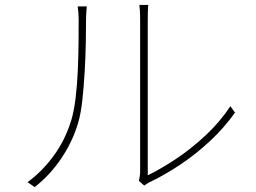

<svg xmlns="http://www.w3.org/2000/svg" viewBox="-20 -756 1040 781"><path d="M545 -20Q547 -29 548.5 -39Q550 -49 550 -59Q550 -67 550 -102Q550 -137 550 -189.5Q550 -242 550 -303Q550 -364 550 -425.5Q550 -487 550 -539.5Q550 -592 550 -628Q550 -664 550 -674Q550 -697 549 -711.5Q548 -726 547 -736H583Q582 -726 581.5 -711.5Q581 -697 581 -674Q581 -664 581 -625.5Q581 -587 581 -530Q581 -473 581 -407Q581 -341 581 -277Q581 -213 581 -160Q581 -107 581 -75Q581 -43 581 -43Q633 -68 695 -109Q757 -150 816 -205Q875 -260 917 -324L936 -298Q891 -235 834 -182Q777 -129 715 -87.5Q653 -46 593 -17Q584 -13 577.5 -8.5Q571 -4 567 -1ZM92 -15Q152 -59 198.5 -122.5Q245 -186 270 -267Q281 -304 287.5 -357.5Q294 -411 296.5 -470Q299 -529 299.5 -583.5Q300 -638 300 -677Q300 -691 299 -704Q298 -717 296 -730H333Q332 -721 331.5 -712Q331 -703 330.5 -694.5Q330 -686 330 -677Q330 -638 329 -582.5Q328 -527 324.5 -465.5Q321 -404 315 -349Q309 -294 298 -257Q276 -181 229.5 -112Q183 -43 121 5Z"/></svg>

Font: Noto Sans SC Thin Thin
Style: Regular
Weight: 250
Version: Version 2.004-H2;hotconv 1.0.118;makeotfexe 2.5.65603